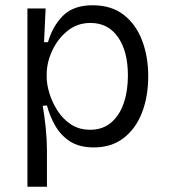

<svg xmlns="http://www.w3.org/2000/svg" viewBox="-20 -547 639 728"><path d="M84 161V-515H153L147 -387H162Q179 -447 218.5 -487Q258 -527 331 -527Q403 -527 449.5 -490.5Q496 -454 519 -393Q542 -332 542 -258Q542 -180 518 -119Q494 -58 448 -23Q402 12 336 12Q280 12 244.5 -11.5Q209 -35 188.5 -72Q168 -109 158 -147L142 -146Q149 -106 153.5 -61Q158 -16 158 23V161ZM322 -55Q369 -55 401 -82Q433 -109 449 -155.5Q465 -202 465 -261Q465 -352 427.5 -406Q390 -460 323 -460Q273 -460 236 -430Q199 -400 178 -355Q157 -310 157 -264V-254Q157 -228 167 -194.5Q177 -161 197 -129Q217 -97 248 -76Q279 -55 322 -55Z"/></svg>

Font: Bricolage Grotesque 10pt Light
Style: Regular
Weight: 300
Designer: Mathieu Triay
Foundry: Atelier Triay
Version: Version 1.000; ttfautohint (v1.8.4.7-5d5b);gftools[0.9.32]